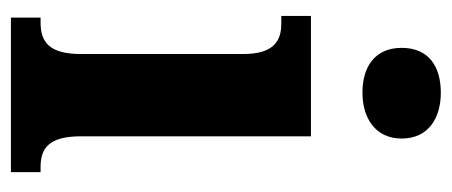

<svg xmlns="http://www.w3.org/2000/svg" viewBox="-252 -556 808 343"><g transform="rotate(90 151.5 -384.0)"><path d="M145 -628C189 -628 227 -650 227 -698C227 -747 189 -768 145 -768C99 -768 65 -747 65 -698C65 -650 99 -628 145 -628ZM11 0H287V-53H278C245 -53 223 -67 223 -125V-536H8V-483H22C53 -483 76 -469 76 -415V-125C76 -68 54 -53 20 -53H11Z"/></g></svg>

Font: Noto Serif Tamil ExtraCondensed ExtraBold
Style: Regular
Weight: 800
Width: 2
Designer: Indian Type Foundry, Tom Grace, and the Monotype Design Team
Foundry: Monotype Imaging Inc.
Version: Version 2.004